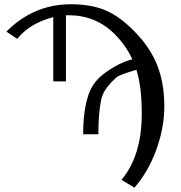

<svg xmlns="http://www.w3.org/2000/svg" viewBox="-20 -718 842 894"><path d="M545.9 119.1Q640.1 7.3 640.1 -189.9Q640.1 -313 615.2 -393.1Q537.1 -370.1 523.9 -358.9Q460 -302.7 451.2 -253.9Q438 -191.9 438 -92.8H367.2Q367.2 -210.9 395 -285.2Q417 -342.3 472.2 -380.9Q538.1 -427.7 596.2 -441.9Q567.4 -504.9 515.1 -558.1Q426.3 -647 300.8 -647Q300.8 -647 287.1 -647V-338.9H228V-638.2Q118.2 -609.4 60.1 -537.1L9.8 -570.8Q135.7 -697.8 309.1 -698.2Q407.2 -698.2 474.1 -668.7Q541 -639.2 607.9 -569.8Q678.7 -498 711.9 -414.6Q745.1 -331.1 745.1 -222.2Q745.1 -123 707.5 -20Q669.9 83 606 155.8Q545.9 120.1 545.9 119.1Z"/></svg>

Font: Linux Libertine Display
Style: Regular
Weight: 400
Designer: Philipp H. Poll
Foundry: Philipp H. Poll
Version: Version 5.0.9